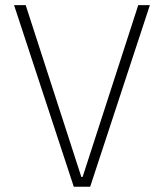

<svg xmlns="http://www.w3.org/2000/svg" viewBox="-20 -713 626 733"><path d="M261.7 0 33.7 -693.4H78.1L290.5 -37.6H295.4L507.8 -693.4H552.2L324.2 0Z"/></svg>

Font: Caskaydia Cove ExtraLight
Style: Regular
Weight: 200
Monospace: yes
Designer: Aaron Bell
Foundry: Saja Typeworks
Version: Version 4.300; ttfautohint (v1.8.3)